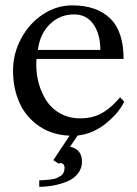

<svg xmlns="http://www.w3.org/2000/svg" viewBox="-20 -511 519 726"><path d="M181.6 94.7 243.2 2Q176.3 -0.5 127 -34.7Q77.6 -68.8 53.5 -123Q29.3 -177.2 29.3 -243.7Q29.3 -309.1 60.5 -366.5Q91.8 -423.8 143.3 -457.3Q194.8 -490.7 252.4 -490.7Q345.7 -490.7 396.5 -441.4Q447.3 -392.1 447.3 -288.1H118.2Q117.2 -280.8 117.2 -266.1Q117.2 -228 127.4 -192.6Q137.7 -157.2 157.2 -127.9Q176.8 -98.6 209.5 -81.1Q242.2 -63.5 283.2 -63.5Q310.5 -63.5 333.7 -70.1Q356.9 -76.7 375.7 -89.6Q394.5 -102.5 406.7 -114Q418.9 -125.5 434.1 -143.1L449.7 -126.5Q428.7 -83 380.1 -43.9Q331.5 -4.9 273.4 1.5L245.1 43.5Q290 54.2 290 100.1Q290 126 274.4 145.5Q258.8 165 233.6 175.3Q208.5 185.5 181.9 190.4Q155.3 195.3 128.4 195.3V170.9Q142.1 170.4 151.4 169.7Q160.6 168.9 173.1 167.5Q185.5 166 193.4 162.6Q201.2 159.2 209 154.3Q216.8 149.4 220.5 141.6Q224.1 133.8 224.1 123.5Q224.1 112.3 217 107.9Q210 103.5 202.1 107.9ZM123.5 -322.3H359.4Q359.4 -381.8 333.3 -419.2Q307.1 -456.5 260.3 -456.5Q206.1 -456.5 168.2 -419.2Q130.4 -381.8 123.5 -322.3Z"/></svg>

Font: Flanker
Style: Regular
Weight: 400
Designer: Flanker
Foundry: Flanker
Version: Version 2.027